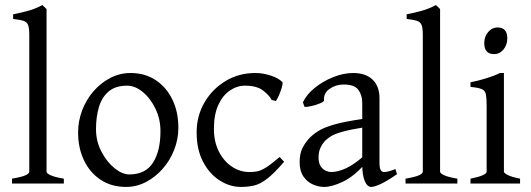

<svg xmlns="http://www.w3.org/2000/svg" viewBox="-20 -716 2073 749"><path d="M26.9 0V-19Q65.9 -25.9 80.1 -32.5Q94.2 -39.1 94.2 -46.4V-582Q94.2 -608.4 88.9 -619.9Q83.5 -631.3 70.1 -635.3Q56.6 -639.2 31.2 -642.1V-660.2Q63.5 -666.5 90.6 -674.1Q117.7 -681.6 145.5 -696.3L161.6 -680.7V-46.4Q161.6 -40 176.8 -32.7Q191.9 -25.4 229 -19V0Z M675.8 -217.8Q675.8 -172.9 659.4 -131.3Q643.1 -89.8 614.5 -57.4Q585.9 -24.9 549.3 -5.9Q512.7 13.2 471.7 13.2Q415 13.2 373 -14.4Q331.1 -42 307.9 -90.1Q284.7 -138.2 284.7 -199.2Q284.7 -244.1 300.5 -285.6Q316.4 -327.1 344.7 -359.9Q373 -392.6 410.2 -411.9Q447.3 -431.2 489.3 -431.2Q545.9 -431.2 587.6 -403.3Q629.4 -375.5 652.6 -327.4Q675.8 -279.3 675.8 -217.8ZM606 -204.1Q606 -251.5 586.4 -292Q566.9 -332.5 536.9 -357.2Q506.8 -381.8 476.1 -381.8Q430.7 -381.8 404.1 -359.4Q377.4 -336.9 366 -298.6Q354.5 -260.3 354.5 -212.4Q354.5 -165 375.5 -124.8Q396.5 -84.5 426.5 -60.1Q456.5 -35.6 484.4 -35.6Q547.9 -35.6 576.9 -81.5Q606 -127.4 606 -204.1Z M1088.4 -85Q1049.3 -39.6 1022.2 -18.8Q995.1 2 971.7 7.6Q948.2 13.2 919.9 13.2Q876.5 13.2 836.7 -12.2Q796.9 -37.6 772 -85.2Q747.1 -132.8 747.1 -199.2Q747.1 -263.7 777.6 -316.2Q808.1 -368.7 859.9 -399.9Q911.6 -431.2 976.1 -431.2Q1005.9 -431.2 1036.4 -421.1Q1066.9 -411.1 1082 -395.5Q1083.5 -388.2 1079.1 -373.8Q1074.7 -359.4 1068.4 -344.7Q1062 -330.1 1056.2 -321.8L1039.6 -326.2Q1032.2 -342.3 1007.3 -362.1Q982.4 -381.8 936 -381.8Q904.8 -381.8 877 -363Q849.1 -344.2 831.8 -306.9Q814.5 -269.5 814.5 -213.4Q814.5 -162.6 834 -124.5Q853.5 -86.4 885 -65.7Q916.5 -44.9 952.6 -44.9Q969.7 -44.9 983.9 -47.6Q998 -50.3 1017.8 -62.7Q1037.6 -75.2 1070.8 -103.5Z M1528.8 -36.6Q1490.7 -10.3 1465.8 1.5Q1440.9 13.2 1428.2 13.2Q1412.6 13.2 1402.8 -10Q1393.1 -33.2 1393.1 -73.2V-314.9Q1393.1 -345.2 1377.4 -366.2Q1361.8 -387.2 1317.4 -386.2Q1288.6 -385.7 1265.1 -368.9Q1241.7 -352.1 1244.1 -325.2Q1245.1 -319.8 1229 -313Q1212.9 -306.2 1194.1 -302Q1175.3 -297.9 1168 -299.3L1161.6 -316.9Q1175.3 -346.7 1207.3 -372.8Q1239.3 -398.9 1279.5 -415Q1319.8 -431.2 1357.4 -431.2Q1406.7 -431.2 1433.6 -405.3Q1460.4 -379.4 1460.4 -333V-79.6Q1460.4 -44.9 1478 -44.9Q1484.9 -44.9 1494.6 -47.1Q1504.4 -49.3 1522.5 -56.6ZM1397.5 -218.8Q1345.7 -210.4 1316.9 -202.4Q1288.1 -194.3 1273.4 -185.8Q1258.8 -177.2 1248.5 -167Q1237.3 -154.8 1230 -139.2Q1222.7 -123.5 1222.7 -102.5Q1222.7 -79.1 1231.4 -66.7Q1240.2 -54.2 1251.7 -49.6Q1263.2 -44.9 1271 -44.9Q1298.8 -44.9 1330.3 -59.8Q1361.8 -74.7 1397.5 -106L1400.9 -72.8Q1358.9 -26.9 1316.9 -6.8Q1274.9 13.2 1244.6 13.2Q1223.1 13.2 1200.9 3.7Q1178.7 -5.9 1163.8 -27.3Q1148.9 -48.8 1148.9 -83.5Q1148.9 -117.7 1160.9 -140.4Q1172.9 -163.1 1189.5 -179.7Q1204.1 -194.3 1225.3 -207Q1246.6 -219.7 1286.6 -231Q1326.7 -242.2 1397.5 -252.4Z M1562 0V-19Q1601.1 -25.9 1615.2 -32.5Q1629.4 -39.1 1629.4 -46.4V-582Q1629.4 -608.4 1624 -619.9Q1618.7 -631.3 1605.2 -635.3Q1591.8 -639.2 1566.4 -642.1V-660.2Q1598.6 -666.5 1625.7 -674.1Q1652.8 -681.6 1680.7 -696.3L1696.8 -680.7V-46.4Q1696.8 -40 1711.9 -32.7Q1727.1 -25.4 1764.2 -19V0Z M1959 -566.4Q1959 -541 1944.1 -522.9Q1929.2 -504.9 1907.2 -504.9Q1869.1 -504.9 1869.1 -547.9Q1869.1 -573.7 1884.5 -591.3Q1899.9 -608.9 1920.9 -608.9Q1959 -608.9 1959 -566.4ZM1815.4 0V-19Q1878.4 -31.7 1878.4 -46.4V-300.8Q1878.4 -331.5 1875.7 -346.9Q1873 -362.3 1859.9 -368.2Q1846.7 -374 1815.4 -377V-395Q1843.8 -400.4 1875.7 -410.2Q1907.7 -419.9 1930.2 -431.2H1945.8V-46.4Q1945.8 -41 1960.9 -33.2Q1976.1 -25.4 2008.8 -19V0Z"/></svg>

Font: Dai Banna SIL Light
Style: Regular
Weight: 300
Designer: Victor Gaultney
Foundry: SIL International
Version: Version 4.000